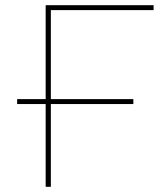

<svg xmlns="http://www.w3.org/2000/svg" viewBox="-20 -720 629 740"><path d="M176 -319H494V-338H176V-681H572V-700H156V-338H46V-319H156V0H176Z"/></svg>

Font: Montserrat-Alt1 Thin
Style: Regular
Weight: 100
Designer: Differentunic
Foundry: Differentunic
Version: Version 7.222